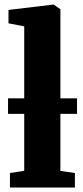

<svg xmlns="http://www.w3.org/2000/svg" viewBox="-20 -840 373 860"><path d="M88.5 -75V-722L18 -735.5V-795.5L218.5 -819.5H221L250.5 -798.5V-74.5L315.5 -65V0H24.5V-65ZM325 -399.5V-330H16V-399.5Z"/></svg>

Font: Merriweather 20pt Black
Style: Regular
Weight: 900
Version: Version 2.100